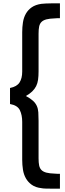

<svg xmlns="http://www.w3.org/2000/svg" viewBox="-20 -934 389 1150"><path d="M339 196H291Q272 196 254 195.5Q236 195 228 193Q193 189 170.5 173Q148 157 135 134Q122 111 117.5 82.5Q113 54 113 23V-204Q113 -245 99 -274Q85 -303 40 -311V-407Q81 -415 97 -440Q113 -465 113 -505V-741Q113 -772 117.5 -800.5Q122 -829 135 -852Q148 -875 170.5 -890.5Q193 -906 228 -911Q236 -912 254 -913Q272 -914 291 -914H339V-825Q334 -825 323.5 -825Q313 -825 309 -824Q277 -823 258 -818Q239 -813 228.5 -802.5Q218 -792 214.5 -775Q211 -758 211 -733V-506Q211 -478 208 -456.5Q205 -435 196.5 -418Q188 -401 173 -386.5Q158 -372 135 -359Q163 -344 178 -330Q193 -316 200.5 -299.5Q208 -283 209.5 -261.5Q211 -240 211 -210V15Q211 40 214.5 57Q218 74 228.5 84.5Q239 95 258 100Q277 105 309 106Q313 107 324 107Q335 107 339 107Z"/></svg>

Font: TypoPRO Sinkin Sans
Style: 500 Medium
Weight: 500
Designer: Keith Bates
Foundry: K-Type
Version: Sinkin Sans (version 1.0)  by Keith Bates   •   © 2014   www